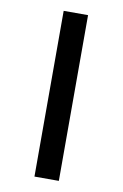

<svg xmlns="http://www.w3.org/2000/svg" viewBox="-78 -706 481 753"><g transform="rotate(10 162.5 -330.0)"><path d="M113.7 0V-660H210.8V0Z"/></g></svg>

Font: TitilliumWeb ExtraLight
Style: Regular
Weight: 400
Designer: Mohamed Gaber, Accademia di Belle Arti di Urbino and others
Foundry: Kief Type Foundry, Accademia di Belle Arti di Urbino and others
Version: Version 3.000; ttfautohint (v1.8.2)